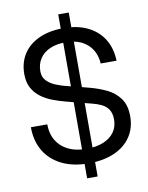

<svg xmlns="http://www.w3.org/2000/svg" viewBox="-97 -878 798 1036"><g transform="rotate(-10 302.5 -360.0)"><path d="M294.9 89.8V-808.6H352.5V89.8ZM317.4 11.7Q232.4 11.7 171.1 -18.6Q109.9 -48.8 76.9 -104Q43.9 -159.2 43.9 -234.4H133.8Q133.8 -157.7 183.6 -112.5Q233.4 -67.4 320.3 -67.4Q374 -67.4 412.8 -83.5Q451.7 -99.6 472.4 -128.9Q493.2 -158.2 493.2 -197.3Q493.2 -232.4 479 -253.2Q464.8 -273.9 441.2 -285.2Q417.5 -296.4 389.2 -303.2Q360.8 -310.1 333 -317.4L251 -338.9Q217.3 -347.7 183.3 -360.6Q149.4 -373.5 121.1 -394.3Q92.8 -415 75.7 -446.3Q58.6 -477.5 58.6 -522.5Q58.6 -585.9 88.9 -632.6Q119.1 -679.2 175.5 -704.8Q231.9 -730.5 309.6 -730.5Q386.7 -730.5 442.4 -703.1Q498 -675.8 528.8 -625.7Q559.6 -575.7 561.5 -507.8H474.6Q470.7 -573.7 426.8 -613.5Q382.8 -653.3 306.6 -653.3Q256.8 -653.3 220.9 -637.2Q185.1 -621.1 165.8 -591.6Q146.5 -562 146.5 -522.5Q146.5 -490.7 165.8 -470.7Q185.1 -450.7 214.4 -438.7Q243.7 -426.8 274.4 -419.4Q305.2 -412.1 328.1 -406.2L391.6 -389.6Q440.4 -377 483.9 -356.2Q527.3 -335.4 554.7 -298.3Q582 -261.2 582 -200.2Q582 -135.7 550 -88.1Q518.1 -40.5 458.7 -14.4Q399.4 11.7 317.4 11.7Z"/></g></svg>

Font: Inter Display V
Style: Regular
Weight: 400
Designer: Rasmus Andersson
Foundry: rsms
Version: Version 3.015;git-src